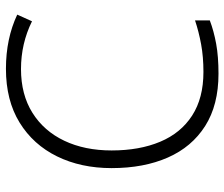

<svg xmlns="http://www.w3.org/2000/svg" viewBox="-76 -688 774 663"><g transform="rotate(-90 311.5 -357.0)"><path d="M404 -672Q316 -672 253 -632.5Q190 -593 156.5 -522.5Q123 -452 123 -359Q123 -263 153 -191.5Q183 -120 243.5 -81Q304 -42 394 -42Q446 -42 489.5 -50Q533 -58 572 -71V-20Q535 -6 491 2Q447 10 388 10Q280 10 207.5 -36Q135 -82 98.5 -165Q62 -248 62 -359Q62 -465 102.5 -547.5Q143 -630 219.5 -677Q296 -724 405 -724Q509 -724 592 -685L569 -634Q492 -672 404 -672Z"/></g></svg>

Font: Noto Sans Canadian Aboriginal Light
Style: Regular
Weight: 300
Designer: Monotype Design Team, Typotheque's Kevin King
Foundry: Monotype Imaging Inc.
Version: Version 2.004; ttfautohint (v1.8.4.7-5d5b)